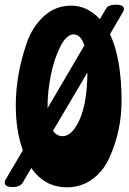

<svg xmlns="http://www.w3.org/2000/svg" viewBox="-57 -770 546 815"><path d="M43 -1Q32 24 -2.5 24Q-37 24 -37 5Q-37 -4 -30 -13L40 -132Q10 -215 10 -322Q10 -452 56 -586Q80 -656 129 -701Q178 -746 245.5 -746Q313 -746 367 -689L393 -733Q402 -750 435.5 -750Q469 -750 469 -732Q469 -727 466 -721L410 -625Q459 -521 459 -341Q459 -215 408 -102Q383 -45 336 -10Q289 25 227 25Q132 25 76 -57ZM301 -577Q286 -624 255.5 -624Q225 -624 198.5 -571Q172 -518 158.5 -449Q145 -380 145 -320V-311ZM208 -192Q250 -192 281.5 -263.5Q313 -335 314 -462L168 -215Q184 -192 208 -192Z"/></svg>

Font: Chicle
Style: Regular
Weight: 400
Designer: Angel Koziupa and Alejandro Paul
Foundry: Angel Koziupa and Alejandro Paul
Version: Version 1.000